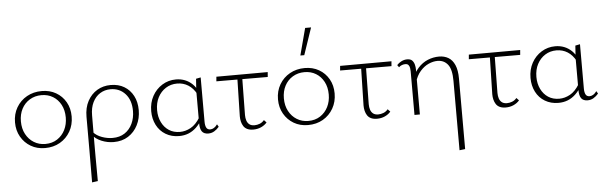

<svg xmlns="http://www.w3.org/2000/svg" viewBox="-57 -921 4472 1419"><g transform="rotate(-5 2179.0 -211.0)"><path d="M250 6Q191 6 145 -21Q99 -48 72 -95Q45 -142 45 -202Q45 -264 73.5 -312.5Q102 -361 151 -388.5Q200 -416 262 -416Q321 -416 367 -389.5Q413 -363 439.5 -316.5Q466 -270 466 -210Q466 -148 438 -99Q410 -50 361.5 -22Q313 6 250 6ZM255 -24Q306 -24 343.5 -48.5Q381 -73 401.5 -114Q422 -155 422 -206Q422 -260 400.5 -300.5Q379 -341 342 -363.5Q305 -386 257 -386Q208 -386 169.5 -362.5Q131 -339 110 -298.5Q89 -258 89 -206Q89 -152 111 -111Q133 -70 170.5 -47Q208 -24 255 -24Z M574 289Q574 228 574.5 166.5Q575 105 575 44Q575 -17 575 -77.5Q575 -138 575 -197Q575 -265 601.5 -314Q628 -363 672.5 -389.5Q717 -416 773 -416Q831 -416 873.5 -390.5Q916 -365 940 -319.5Q964 -274 964 -213Q964 -152 938.5 -102Q913 -52 867.5 -23Q822 6 760 6Q713 6 669.5 -12Q626 -30 600 -63L613 -79Q637 -53 676 -39Q715 -25 754 -25Q807 -25 844 -49.5Q881 -74 901 -116.5Q921 -159 921 -211Q921 -291 878.5 -338Q836 -385 769 -385Q726 -385 691.5 -363.5Q657 -342 637 -301.5Q617 -261 617 -204Q617 -147 616.5 -95.5Q616 -44 616 4Q616 52 616 98Q616 144 616.5 190Q617 236 617 283Z M1245 4Q1189 4 1145.5 -22Q1102 -48 1078.5 -94Q1055 -140 1055 -197Q1055 -260 1082 -309Q1109 -358 1155 -386.5Q1201 -415 1257 -415Q1293 -415 1323.5 -403Q1354 -391 1378.5 -367.5Q1403 -344 1419 -308L1406 -293Q1382 -338 1345.5 -361Q1309 -384 1263 -384Q1216 -384 1179 -360.5Q1142 -337 1120.5 -296Q1099 -255 1099 -201Q1099 -151 1118.5 -111Q1138 -71 1172.5 -48.5Q1207 -26 1254 -26Q1295 -26 1334 -47.5Q1373 -69 1404 -120L1421 -109Q1399 -71 1372.5 -46Q1346 -21 1314.5 -8.5Q1283 4 1245 4ZM1462 4Q1429 4 1414.5 -16Q1400 -36 1400 -78V-319L1406 -407L1441 -414V-85Q1441 -57 1449.5 -41Q1458 -25 1479 -25Q1492 -25 1505.5 -33Q1519 -41 1531 -58L1542 -39Q1526 -20 1506 -8Q1486 4 1462 4Z M1554 -375 1557 -409 1938 -410 1935 -374ZM1704 -102 1711 -407H1747L1743 -108Q1743 -86 1749 -67.5Q1755 -49 1769 -38Q1783 -27 1807 -27Q1826 -27 1845.5 -34.5Q1865 -42 1879 -59L1897 -40Q1880 -20 1853.5 -8Q1827 4 1795 4Q1769 4 1751 -4.5Q1733 -13 1723 -28.5Q1713 -44 1708.5 -63Q1704 -82 1704 -102Z M2201 6Q2142 6 2096 -21Q2050 -48 2023 -95Q1996 -142 1996 -202Q1996 -264 2024.5 -312.5Q2053 -361 2102 -388.5Q2151 -416 2213 -416Q2272 -416 2318 -389.5Q2364 -363 2390.5 -316.5Q2417 -270 2417 -210Q2417 -148 2389 -99Q2361 -50 2312.5 -22Q2264 6 2201 6ZM2206 -24Q2257 -24 2294.5 -48.5Q2332 -73 2352.5 -114Q2373 -155 2373 -206Q2373 -260 2351.5 -300.5Q2330 -341 2293 -363.5Q2256 -386 2208 -386Q2159 -386 2120.5 -362.5Q2082 -339 2061 -298.5Q2040 -258 2040 -206Q2040 -152 2062 -111Q2084 -70 2121.5 -47Q2159 -24 2206 -24ZM2189 -511 2242 -711H2286L2218 -511Z M2472 -375 2475 -409 2856 -410 2853 -374ZM2622 -102 2629 -407H2665L2661 -108Q2661 -86 2667 -67.5Q2673 -49 2687 -38Q2701 -27 2725 -27Q2744 -27 2763.5 -34.5Q2783 -42 2797 -59L2815 -40Q2798 -20 2771.5 -8Q2745 4 2713 4Q2687 4 2669 -4.5Q2651 -13 2641 -28.5Q2631 -44 2626.5 -63Q2622 -82 2622 -102Z M3300 289V-226Q3300 -311 3271.5 -347Q3243 -383 3195 -383Q3163 -383 3129 -368Q3095 -353 3066.5 -320.5Q3038 -288 3023 -236L3000 -251Q3020 -309 3052.5 -345Q3085 -381 3125.5 -397.5Q3166 -414 3209 -414Q3248 -414 3278 -396.5Q3308 -379 3325 -340Q3342 -301 3342 -239V284ZM2991 0V-325Q2991 -335 2989 -348Q2987 -361 2979.5 -370.5Q2972 -380 2956 -380Q2944 -380 2931 -375.5Q2918 -371 2908 -361L2896 -378Q2910 -394 2930.5 -404Q2951 -414 2972 -414Q2998 -414 3010 -401Q3022 -388 3026.5 -369.5Q3031 -351 3031 -334V0Z M3427 -375 3430 -409 3811 -410 3808 -374ZM3577 -102 3584 -407H3620L3616 -108Q3616 -86 3622 -67.5Q3628 -49 3642 -38Q3656 -27 3680 -27Q3699 -27 3718.5 -34.5Q3738 -42 3752 -59L3770 -40Q3753 -20 3726.5 -8Q3700 4 3668 4Q3642 4 3624 -4.5Q3606 -13 3596 -28.5Q3586 -44 3581.5 -63Q3577 -82 3577 -102Z M4059 4Q4003 4 3959.5 -22Q3916 -48 3892.5 -94Q3869 -140 3869 -197Q3869 -260 3896 -309Q3923 -358 3969 -386.5Q4015 -415 4071 -415Q4107 -415 4137.5 -403Q4168 -391 4192.5 -367.5Q4217 -344 4233 -308L4220 -293Q4196 -338 4159.5 -361Q4123 -384 4077 -384Q4030 -384 3993 -360.5Q3956 -337 3934.5 -296Q3913 -255 3913 -201Q3913 -151 3932.5 -111Q3952 -71 3986.5 -48.5Q4021 -26 4068 -26Q4109 -26 4148 -47.5Q4187 -69 4218 -120L4235 -109Q4213 -71 4186.5 -46Q4160 -21 4128.5 -8.5Q4097 4 4059 4ZM4276 4Q4243 4 4228.5 -16Q4214 -36 4214 -78V-319L4220 -407L4255 -414V-85Q4255 -57 4263.5 -41Q4272 -25 4293 -25Q4306 -25 4319.5 -33Q4333 -41 4345 -58L4356 -39Q4340 -20 4320 -8Q4300 4 4276 4Z"/></g></svg>

Font: Ysabeau Infant ExtraLight
Style: Regular
Weight: 250
Designer: Christian Thalmann (Catharsis Fonts)
Version: Version 2.001;gftools[0.9.30]; featfreeze: ss01,ss02,lnum